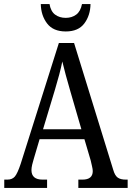

<svg xmlns="http://www.w3.org/2000/svg" viewBox="-20 -926 649 946"><path d="M1 0V-41H16Q40 -41 53 -56Q66 -71 82 -119L270 -714H345L538 -89Q546 -61 560 -51Q574 -41 600 -41H609V0H366V-41H386Q437 -41 437 -83Q437 -92 433.5 -106.5Q430 -121 427 -135L396 -240H175L146 -142Q142 -130 138.5 -114.5Q135 -99 135 -88Q135 -41 190 -41H212V0ZM192 -289H381L327 -475Q314 -520 304 -556.5Q294 -593 287 -623Q281 -593 272 -559Q263 -525 251 -485ZM304 -771Q242 -771 212 -810.5Q182 -850 181 -906H224Q230 -870 251.5 -854Q273 -838 304 -838Q334 -838 355.5 -854Q377 -870 384 -906H426Q425 -850 395.5 -810.5Q366 -771 304 -771Z"/></svg>

Font: Noto Serif Myanmar Cond
Style: Regular
Weight: 400
Width: 3
Designer: Ben Mitchell and the Monotype Design Team
Foundry: Monotype Imaging Inc.
Version: Version 2.106; ttfautohint (v1.8.4.7-5d5b)